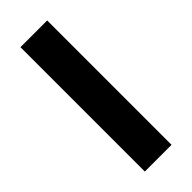

<svg xmlns="http://www.w3.org/2000/svg" viewBox="-231 -730 762 762"><g transform="rotate(-45 150.0 -349.0)"><path d="M75 -698H225V0H75Z"/></g></svg>

Font: iA Writer Quattro V
Style: Regular
Weight: 400
Designer: Mike Abbink, Paul van der Laan, Pieter van Rosmalen, Oliver Reichenstein
Foundry: Information Architects Inc.
Version: Version 2.000